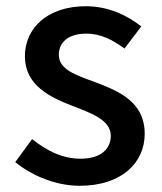

<svg xmlns="http://www.w3.org/2000/svg" viewBox="-20 -584 520 617"><path d="M236 13C372 13 445 -62 445 -154C445 -258 360 -292 283 -321C223 -343 169 -361 169 -408C169 -446 197 -476 258 -476C303 -476 342 -456 380 -428L434 -499C390 -534 329 -564 256 -564C134 -564 60 -495 60 -403C60 -310 141 -271 215 -243C274 -220 336 -198 336 -148C336 -106 305 -74 239 -74C180 -74 132 -99 83 -137L29 -63C83 -19 160 13 236 13Z"/></svg>

Font: Noto Sans JP Medium
Style: Regular
Weight: 500
Designer: Ryoko NISHIZUKA  (kana, bopomofo & ideographs); Paul D. Hunt (Latin, Greek & Cyrillic); Sandoll Communications , Soo-you
Foundry: Adobe
Version: Version 2.002;hotconv 1.0.116;makeotfexe 2.5.65601